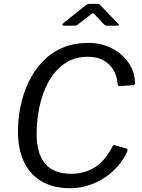

<svg xmlns="http://www.w3.org/2000/svg" viewBox="-20 -977 747 1007"><path d="M444.3 -752Q513.2 -752 568 -723Q622.8 -694.1 655.1 -646.6Q687.5 -599.1 687.6 -542.2Q687.9 -530.5 677.6 -530.2L606.4 -525.3Q597.7 -525 596.4 -540.8Q590.5 -602.5 549.7 -640.9Q508.9 -679.2 441.7 -679.2Q381.5 -679.2 336.4 -654.3Q291.4 -629.4 259.9 -587.2Q228.4 -545.1 209.1 -492.6Q189.8 -440.2 180.9 -383.9Q172.1 -327.7 172.1 -275.3Q172.1 -171 216.8 -118.3Q261.6 -65.6 353 -65.6Q424.8 -65.6 478.9 -100.5Q533.1 -135.5 570.6 -210.6Q574.3 -218.1 585.7 -214.3L644.6 -197.5Q652.2 -195.3 646.5 -180.3Q633.5 -152.5 613.1 -124.9Q592.8 -97.3 565.5 -73.2Q538.2 -49.1 504.1 -30.3Q470 -11.5 430.5 -0.8Q391 10 346.2 10Q259.3 10 198.2 -25.8Q137 -61.7 105.6 -128.3Q74.2 -194.9 74.2 -287.3Q74.2 -352.9 87.8 -419.6Q101.4 -486.3 129.7 -545.9Q157.9 -605.4 201.7 -652.2Q245.5 -699 305.9 -725.5Q366.3 -752 444.3 -752ZM523.4 -851.4 476.4 -901.1Q469.4 -908.5 466.9 -907.9Q464.5 -907.3 454.9 -899.9L389 -849.2Q382.7 -844.3 379.4 -843.4Q376 -842.5 369.7 -842.5H314.5Q308.4 -842.5 307.5 -846.8Q306.7 -851.2 311.9 -855.4L427.7 -947.9Q433.5 -953 439 -954.9Q444.5 -956.8 453.4 -956.8H492.6Q500 -956.8 503.5 -952.6Q507.1 -948.4 510.3 -945.6L599.3 -852.9Q604.8 -847.2 604 -844.9Q603.2 -842.5 595.8 -842.5H539.7Q534.3 -842.5 530.9 -844.9Q527.4 -847.3 523.4 -851.4Z"/></svg>

Font: Libre Franklin Thin
Style: Italic
Weight: 100
Italic angle: -8°
Designer: Pablo Impallari, Rodrigo Fuenzalida, Nhung Nguyen
Foundry: Impallari Type
Version: Version 3.000